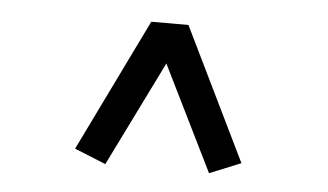

<svg xmlns="http://www.w3.org/2000/svg" viewBox="-33 -734 667 391"><g transform="rotate(5 300.0 -538.5)"><path d="M194 -390 130 -416 262 -687H338L470 -416L406 -390L300 -605Z"/></g></svg>

Font: Wittgenstein Semibold
Style: Regular
Weight: 600
Designer: Jörg Drees
Foundry: Jörg Drees
Version: Version 1.303; ttfautohint (v1.8.4.7-5d5b)